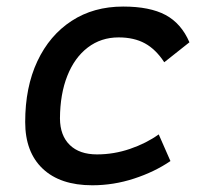

<svg xmlns="http://www.w3.org/2000/svg" viewBox="-20 -547 626 577"><path d="M271.5 -83Q322.3 -83 370.8 -99.6Q419.4 -116.2 457 -143.1L492.2 -63Q444.3 -30.3 382.8 -10.3Q321.3 9.8 257.3 9.8Q161.1 9.8 108.4 -40Q55.7 -89.8 55.7 -180.2Q55.7 -285.2 92.3 -363Q128.9 -440.9 195.1 -484.1Q261.2 -527.3 350.1 -527.3Q430.2 -527.3 477.5 -502Q524.9 -476.6 549.3 -419.9L473.6 -359.9Q448.2 -398.9 415.5 -416.7Q382.8 -434.6 336.4 -434.6Q283.7 -434.6 243.9 -404.3Q204.1 -374 182.4 -319.3Q160.6 -264.6 160.2 -190.9Q160.6 -139.6 189.7 -111.3Q218.8 -83 271.5 -83Z"/></svg>

Font: Cascadia Mono NF
Style: Italic
Weight: 400
Italic angle: -10°
Monospace: yes
Designer: Aaron Bell
Foundry: Saja Typeworks
Version: Version 2404.023